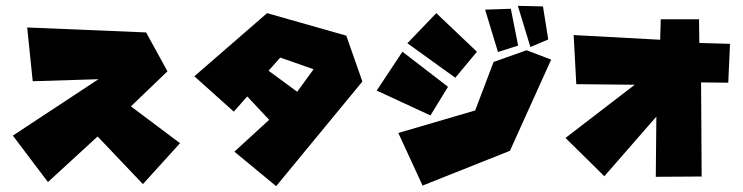

<svg xmlns="http://www.w3.org/2000/svg" viewBox="-20 -630 2543 657"><path d="M73 -536 480 -519 553 -386 428 -266 596 -140 469 0 314 -163 144 -7 24 -166 317 -359 92 -352Z M939 -433 899 -388 997 -316 1053 -393ZM645 -369 894 -585 1165 -508 1220 -351 925 7 782 -111 901 -220 826 -300 780 -248Z M1752 -610 1795 -469 1856 -495 1838 -608ZM1640 -597 1684 -452 1753 -474 1728 -600ZM1866 -426 1725 -114 1426 5 1343 -175 1606 -252 1669 -418 1782 -458ZM1374 -482 1473 -585 1612 -453 1538 -364ZM1357 -453 1513 -333 1453 -235 1269 -320Z M2241 -564 2239 -494 1943 -510 1952 -342 2152 -340 1915 -158 2048 -27 2226 -231 2224 -25 2381 -26 2379 -348 2472 -347 2478 -480 2373 -483 2372 -564Z"/></svg>

Font: Super Mario
Style: Regular
Weight: 400
Version: Version 1.0